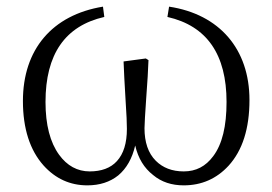

<svg xmlns="http://www.w3.org/2000/svg" viewBox="-20 -544 819 578"><path d="M243 14C280 14 311 4 336 -16C361 -37 378 -67 387 -106C396 -67 414 -38 441 -17C466 4 497 14 533 14C587 14 632 -6 668 -45C710 -91 731 -157 731 -243C731 -396 641 -501 489 -524L484 -493C603 -466 662 -380 662 -237C662 -164 649 -110 622 -74C599 -43 570 -28 533 -28C498 -28 470 -39 449 -60C426 -83 415 -116 415 -158C415 -171 417 -201 420 -246C424 -297 426 -336 427 -363L419 -368L352 -359C353 -331 355 -292 358 -243C361 -200 362 -171 362 -156C362 -113 352 -81 332 -59C313 -38 285 -28 250 -28C213 -28 182 -45 158 -78C131 -115 117 -168 117 -237C117 -381 176 -466 294 -493L290 -524C137 -499 49 -395 49 -240C49 -157 70 -92 111 -46C147 -6 191 14 243 14Z"/></svg>

Font: AllPunType Light
Style: Regular
Weight: 300
Version: 1.0